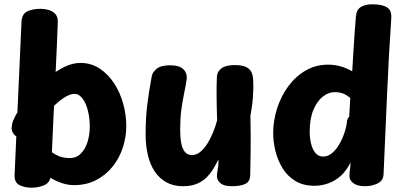

<svg xmlns="http://www.w3.org/2000/svg" viewBox="-20 -854 1878 894"><path d="M80 -750Q81 -788 106 -800.5Q131 -813 170 -813Q188 -813 207 -807.5Q226 -802 238 -788.5Q250 -775 249 -750Q245 -636 239 -516Q233 -396 227.5 -276Q222 -156 217 -41Q215 -5 187.5 7.5Q160 20 127 20Q94 20 70 7.5Q46 -5 48 -41Q53 -156 58.5 -276Q64 -396 69.5 -516Q75 -636 80 -750ZM125 -241Q111 -225 104.5 -219Q98 -213 83 -213Q58 -213 46 -227.5Q34 -242 34 -258Q34 -263 36.5 -276.5Q39 -290 50 -311Q62 -335 86 -367.5Q110 -400 141 -433.5Q172 -467 208 -496Q244 -525 281 -543Q318 -561 354 -561Q405 -561 444.5 -534.5Q484 -508 512 -465Q540 -422 554 -370Q568 -318 568 -267Q568 -216 552 -167Q536 -118 504.5 -78.5Q473 -39 427.5 -15.5Q382 8 324 8Q286 8 247 -9.5Q208 -27 173.5 -53Q139 -79 115 -105Q107 -113 97.5 -127Q88 -141 88 -158Q88 -174 96.5 -187Q105 -200 117 -200Q127 -200 137.5 -196.5Q148 -193 172 -177Q213 -149 240.5 -133.5Q268 -118 305 -118Q336 -118 357 -139.5Q378 -161 388 -194.5Q398 -228 398 -265Q398 -303 389.5 -338Q381 -373 364.5 -395Q348 -417 326 -417Q307 -417 279.5 -400Q252 -383 214.5 -344Q177 -305 125 -241Z M832 13Q787 13 754 -5.5Q721 -24 699.5 -57Q678 -90 668 -134Q658 -178 658 -229Q658 -305 666 -368.5Q674 -432 686 -496Q689 -517 709 -533.5Q729 -550 772 -550Q816 -550 834.5 -531Q853 -512 849 -483Q843 -446 836 -412.5Q829 -379 824 -340.5Q819 -302 819 -249Q819 -213 824 -187Q829 -161 841 -146.5Q853 -132 874 -132Q895 -132 913 -147Q931 -162 946 -186Q961 -210 972.5 -238.5Q984 -267 991 -294Q989 -350 988.5 -403.5Q988 -457 990 -499Q992 -521 1011.5 -536Q1031 -551 1073 -551Q1111 -551 1129 -540.5Q1147 -530 1153 -513Q1159 -496 1159 -476Q1160 -459 1159.5 -440Q1159 -421 1157.5 -400Q1156 -379 1153 -358Q1150 -337 1146 -316Q1148 -216 1147 -151Q1146 -86 1145 -36Q1144 -9 1122.5 2Q1101 13 1060 13Q1021 13 1005.5 -2Q990 -17 990 -33Q990 -43 992 -54Q994 -65 996 -79.5Q998 -94 997 -112Q988 -93 975.5 -71.5Q963 -50 944.5 -30.5Q926 -11 898.5 1Q871 13 832 13Z M1637 -775Q1639 -808 1659.5 -821Q1680 -834 1713 -834Q1758 -834 1781 -820.5Q1804 -807 1802 -770Q1790 -596 1782 -409.5Q1774 -223 1766 -44Q1765 -13 1738.5 0Q1712 13 1679 13Q1644 13 1625.5 -1Q1607 -15 1607 -34Q1607 -44 1608 -53Q1609 -62 1610.5 -73Q1612 -84 1612 -97Q1593 -59 1567 -35.5Q1541 -12 1509.5 -0.5Q1478 11 1444 11Q1392 11 1355 -11.5Q1318 -34 1295.5 -71Q1273 -108 1262.5 -151Q1252 -194 1252 -234Q1252 -293 1270.5 -350Q1289 -407 1322.5 -452.5Q1356 -498 1403 -525.5Q1450 -553 1508 -553Q1536 -553 1564 -545.5Q1592 -538 1620 -522Q1623 -568 1625.5 -612Q1628 -656 1631 -697.5Q1634 -739 1637 -775ZM1422 -240Q1422 -211 1428.5 -184.5Q1435 -158 1449 -141.5Q1463 -125 1485 -125Q1507 -125 1526.5 -141.5Q1546 -158 1560.5 -183.5Q1575 -209 1584.5 -238Q1594 -267 1596 -292Q1597 -297 1599 -301.5Q1601 -306 1606 -310L1611 -398Q1591 -414 1574.5 -419.5Q1558 -425 1538 -425Q1510 -425 1483.5 -404.5Q1457 -384 1439.5 -343Q1422 -302 1422 -240Z"/></svg>

Font: Playpen Sans
Style: Bold
Weight: 700
Designer: Laura Meseguer, Veronika Burian, José Scaglione
Foundry: TypeTogether
Version: Version 1.001